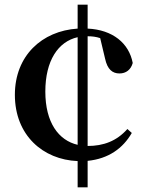

<svg xmlns="http://www.w3.org/2000/svg" viewBox="-20 -754 629 826"><path d="M357 52V-62C447 -71 509 -116 547 -182L528 -199C482 -147 425 -126 357 -126V-598C376 -598 393 -596 411 -590L432 -502C442 -455 464 -438 494 -438C522 -438 543 -454 551 -483C535 -568 465 -626 357 -631V-734H314V-631C160 -621 44 -514 44 -346C44 -172 165 -67 314 -61V52ZM314 -131C232 -150 175 -227 175 -360C175 -493 230 -575 314 -594Z"/></svg>

Font: Noto Serif CJK KR
Style: Bold
Weight: 700
Designer: Ryoko NISHIZUKA 西塚涼子 (kana & ideographs); Frank Grießhammer (Latin, Greek & Cyrillic); Wenlong ZHANG 张文龙 (bopomofo); San
Foundry: Adobe
Version: Version 2.001;hotconv 1.1.0;makeotfexe 2.6.0